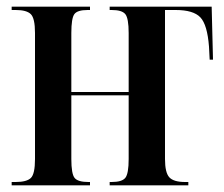

<svg xmlns="http://www.w3.org/2000/svg" viewBox="-20 -556 671 576"><path d="M15 0H250V-10H245Q214 -10 204 -22Q194 -34 194 -79V-270H366V-79Q366 -35 356 -22.5Q346 -10 315 -10H309V0H545V-10H535Q501 -10 488 -24Q475 -38 475 -79V-526H507Q560 -526 581 -504Q602 -482 607 -416L609 -377H619L615 -536H309V-526H315Q346 -526 356 -513.5Q366 -501 366 -457V-280H194V-457Q194 -501 203 -513.5Q212 -526 243 -526H250V-536H15V-526H27Q60 -526 72.5 -513.5Q85 -501 85 -457V-79Q85 -34 72.5 -22Q60 -10 27 -10H15Z"/></svg>

Font: Noto Serif Display Condensed Semi
Style: Regular
Weight: 600
Width: 3
Designer: Monotype Design Team
Foundry: Monotype Imaging Inc.
Version: Version 1.900